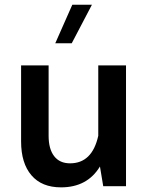

<svg xmlns="http://www.w3.org/2000/svg" viewBox="-20 -806 643 831"><path d="M71.3 -193.8V-522.9H190.4V-218.3Q190.4 -161.1 214.4 -130.1Q238.3 -99.1 283.2 -99.1Q378.9 -99.1 405.3 -218.3V-522.9H525.4V0H426.8L412.6 -85.4Q357.9 4.9 244.1 4.9Q160.6 4.9 116 -47.4Q71.3 -99.6 71.3 -193.8ZM293 -785.6H377.9L290.5 -618.7H219.2Z"/></svg>

Font: Estedad-FD SemiBold
Style: Regular
Weight: 600
Designer: Amin Abedi
Version: Version 7.3